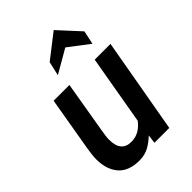

<svg xmlns="http://www.w3.org/2000/svg" viewBox="-220 -836 942 942"><g transform="rotate(-45 251.0 -365.0)"><path d="M178 10Q105 10 68.5 -31.5Q32 -73 32 -145Q32 -160 34.2 -177.8Q36.5 -195.5 39.5 -215.5L87.5 -495.5H197L151.5 -226.5Q148.5 -209 146.5 -194.8Q144.5 -180.5 144.5 -168Q144.5 -83 215 -83Q245 -83 269 -97Q293 -111 313 -138.5L302 -50Q276 -23.5 246.2 -6.8Q216.5 10 178 10ZM291.5 0 304 -100.5 372.5 -495.5H482L394.5 0ZM191 -569.5 207.5 -643 333 -740.5 435 -629.5 420 -558.5 313 -640Z"/></g></svg>

Font: Cabin SemiCondensedSemiBold
Style: Italic
Weight: 600
Width: 4
Italic angle: -10°
Designer: Pablo Impallari
Foundry: Pablo Impallari. http://www.impallari.com Igino Marini. http://www.ikern.com
Version: Version 3.001